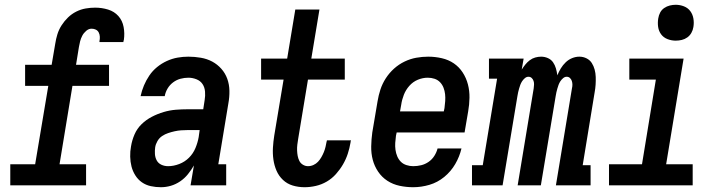

<svg xmlns="http://www.w3.org/2000/svg" viewBox="-20 -775 3040 803"><path d="M23 0V-88H127L182 -416H85V-504H196L211 -592Q214 -612 220 -631.5Q226 -651 237.5 -669Q249 -687 264.5 -702Q280 -717 299 -726.5Q318 -736 338 -739.5Q358 -743 378 -743Q406 -743 432 -735Q458 -727 475 -708Q492 -689 497 -662Q502 -635 498 -608Q497 -606 496.5 -603.5Q496 -601 496 -599H396Q396 -600 396 -601Q396 -602 396 -603Q398 -612 397.5 -621.5Q397 -631 393 -639Q389 -647 381 -651Q373 -655 363 -655Q351 -655 340.5 -646Q330 -637 324 -625.5Q318 -614 315 -602Q312 -590 310 -578L298 -504H436V-416H283L229 -88H340V0Z M653 8Q653 8 653 8Q653 8 653 8Q631 8 610.5 3.5Q590 -1 573.5 -12.5Q557 -24 546 -41.5Q535 -59 530 -78.5Q525 -98 524.5 -120Q524 -142 528 -163Q532 -188 542.5 -212.5Q553 -237 572 -255.5Q591 -274 615 -286.5Q639 -299 664.5 -306.5Q690 -314 715 -316Q740 -318 765 -318H830L836 -357Q839 -374 837.5 -392Q836 -410 827 -423.5Q818 -437 801.5 -443.5Q785 -450 768 -450Q751 -450 734.5 -445.5Q718 -441 704 -430.5Q690 -420 681 -405Q672 -390 669 -373H568Q573 -396 582 -417.5Q591 -439 604.5 -459Q618 -479 637 -494.5Q656 -510 678 -520Q700 -530 722.5 -534Q745 -538 768 -538Q794 -538 820 -533.5Q846 -529 867.5 -517.5Q889 -506 905.5 -487.5Q922 -469 930.5 -445.5Q939 -422 939.5 -395.5Q940 -369 935 -342L893 -88H926V0H777L791 -83Q780 -64 766 -46.5Q752 -29 733.5 -16.5Q715 -4 694.5 2Q674 8 653 8ZM683 -80Q706 -80 729.5 -89Q753 -98 770.5 -115.5Q788 -133 797.5 -156Q807 -179 811 -202L815 -231H765Q751 -231 737.5 -230Q724 -229 710.5 -226Q697 -223 683.5 -218.5Q670 -214 658 -206Q646 -198 638.5 -185Q631 -172 629 -159Q627 -145 628 -130.5Q629 -116 635.5 -104Q642 -92 655 -86Q668 -80 683 -80Z M1254 8Q1228 8 1204.5 1Q1181 -6 1163.5 -22.5Q1146 -39 1136.5 -61Q1127 -83 1123.5 -107.5Q1120 -132 1121.5 -157.5Q1123 -183 1127 -208L1166 -442H1072V-530H1181L1215 -735H1316L1282 -530H1422V-442H1268L1227 -194Q1225 -182 1223.5 -170Q1222 -158 1222.5 -146Q1223 -134 1225 -123Q1227 -112 1232 -102Q1237 -92 1247 -86Q1257 -80 1268 -80Q1280 -80 1291 -85Q1302 -90 1310 -98.5Q1318 -107 1324 -117.5Q1330 -128 1334.5 -139Q1339 -150 1341.5 -161Q1344 -172 1346 -183Q1347 -184 1347 -185.5Q1347 -187 1347 -188H1448Q1447 -186 1446.5 -183.5Q1446 -181 1446 -179Q1442 -155 1434.5 -132Q1427 -109 1414.5 -87.5Q1402 -66 1385 -47Q1368 -28 1346.5 -15.5Q1325 -3 1301 2.5Q1277 8 1254 8Z M1708 8Q1679 8 1651 2Q1623 -4 1600 -19Q1577 -34 1561.5 -57Q1546 -80 1539 -106.5Q1532 -133 1532.5 -162.5Q1533 -192 1537 -221L1559 -351Q1563 -376 1571 -400.5Q1579 -425 1593.5 -447.5Q1608 -470 1628 -488Q1648 -506 1672 -517.5Q1696 -529 1721 -533.5Q1746 -538 1771 -538Q1800 -538 1828 -531.5Q1856 -525 1878 -510Q1900 -495 1915 -472Q1930 -449 1937 -422Q1944 -395 1943.5 -366Q1943 -337 1938 -309L1923 -221H1639L1636 -207Q1634 -192 1633 -177.5Q1632 -163 1634 -148.5Q1636 -134 1641.5 -121Q1647 -108 1656.5 -98.5Q1666 -89 1680 -84.5Q1694 -80 1708 -80Q1725 -80 1741.5 -84Q1758 -88 1772.5 -98Q1787 -108 1796.5 -123Q1806 -138 1810 -154H1910Q1902 -120 1884 -89Q1866 -58 1838 -35Q1810 -12 1776 -2Q1742 8 1708 8ZM1836 -309 1839 -323Q1841 -338 1842 -352.5Q1843 -367 1841.5 -381Q1840 -395 1835 -408Q1830 -421 1820.5 -431Q1811 -441 1797.5 -445.5Q1784 -450 1769 -450Q1748 -450 1727.5 -441.5Q1707 -433 1692 -416Q1677 -399 1669 -378.5Q1661 -358 1658 -337L1653 -309Z M1954 0V-84H1999L2059 -446H2025V-530H2170L2162 -484Q2169 -495 2177 -505Q2185 -515 2195.5 -523Q2206 -531 2218.5 -534.5Q2231 -538 2243 -538Q2258 -538 2271.5 -532Q2285 -526 2293 -514.5Q2301 -503 2305 -489Q2309 -475 2311 -460Q2317 -475 2325.5 -489Q2334 -503 2346 -514.5Q2358 -526 2373 -532Q2388 -538 2403 -538Q2419 -538 2433 -531Q2447 -524 2455 -511.5Q2463 -499 2467 -484Q2471 -469 2471.5 -453Q2472 -437 2471 -421Q2470 -405 2467 -389L2417 -84H2450V0H2305L2372 -405Q2374 -413 2374 -421Q2374 -429 2371.5 -436.5Q2369 -444 2363.5 -449Q2358 -454 2350 -454Q2342 -454 2335 -448Q2328 -442 2323.5 -435Q2319 -428 2316 -420Q2313 -412 2311 -404.5Q2309 -397 2307 -389Q2305 -381 2304 -373L2242 0H2145L2212 -405Q2213 -413 2213.5 -421Q2214 -429 2211.5 -436.5Q2209 -444 2203.5 -449Q2198 -454 2190 -454Q2182 -454 2175 -448Q2168 -442 2163.5 -435Q2159 -428 2156 -420Q2153 -412 2151 -404.5Q2149 -397 2147 -389Q2145 -381 2144 -373L2082 0Z M2527 0V-88H2665L2723 -442H2612V-530H2839L2766 -88H2877V0ZM2806 -605Q2788 -605 2771.5 -611.5Q2755 -618 2745 -631.5Q2735 -645 2732.5 -662.5Q2730 -680 2733 -698Q2735 -711 2741 -722.5Q2747 -734 2758 -741.5Q2769 -749 2781.5 -752Q2794 -755 2806 -755Q2824 -755 2840.5 -748.5Q2857 -742 2867 -728.5Q2877 -715 2880 -697.5Q2883 -680 2880 -662Q2878 -649 2871.5 -637.5Q2865 -626 2854.5 -618.5Q2844 -611 2831.5 -608Q2819 -605 2806 -605Z"/></svg>

Font: Iosevka Slab Semibold Oblique
Style: Regular
Weight: 600
Italic angle: -9°
Monospace: yes
Designer: Belleve Invis
Foundry: Belleve Invis
Version: Version 11.1.1; ttfautohint (v1.8.3)